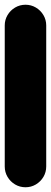

<svg xmlns="http://www.w3.org/2000/svg" viewBox="-20 -790 215 810"><path d="M0 -87.7H175V-682.7H0ZM87.7 -175Q63.7 -175 43.7 -163.2Q23.7 -151.3 11.8 -131.3Q0 -111.3 0 -87.7Q0 -63.7 11.8 -43.7Q23.7 -23.7 43.7 -11.8Q63.7 0 87.7 0Q111.3 0 131.3 -11.8Q151.3 -23.7 163.2 -43.7Q175 -63.7 175 -87.7Q175 -111.3 163.2 -131.3Q151.3 -151.3 131.3 -163.2Q111.3 -175 87.7 -175ZM87.7 -770Q63.7 -770 43.7 -758.2Q23.7 -746.3 11.8 -726.3Q0 -706.3 0 -682.7Q0 -658.7 11.8 -638.7Q23.7 -618.7 43.7 -606.8Q63.7 -595 87.7 -595Q111.3 -595 131.3 -606.8Q151.3 -618.7 163.2 -638.7Q175 -658.7 175 -682.7Q175 -706.3 163.2 -726.3Q151.3 -746.3 131.3 -758.2Q111.3 -770 87.7 -770Z"/></svg>

Font: Wavefont Thin
Style: Regular
Weight: 100
Monospace: yes
Version: Version 3.005;gftools[0.9.33]